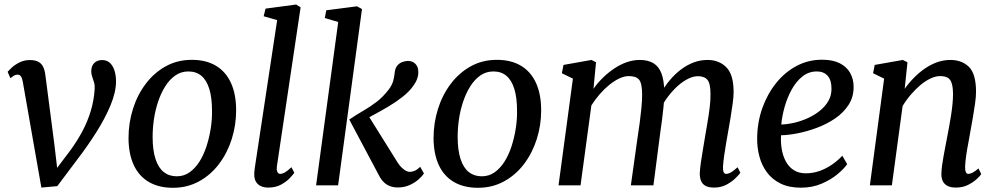

<svg xmlns="http://www.w3.org/2000/svg" viewBox="-20 -838 4506 868"><path d="M83 -468.5Q80.5 -483.5 75 -492Q69.5 -500.5 60 -500.5Q49.5 -500.5 41.5 -495Q33.5 -489.5 27 -484.5L14.5 -513.5Q18.5 -518.5 32.2 -531.5Q46 -544.5 67.5 -555.5Q89 -566.5 115 -566.5Q140 -566.5 154.2 -558.2Q168.5 -550 175.5 -535Q182.5 -520 185 -499.5L225.5 -187.5L243.5 -35.5L211.5 -43.5L297.5 -157.5Q329 -200.5 352.8 -245.2Q376.5 -290 390.8 -337.8Q405 -385.5 408 -436Q409 -452.5 405 -465.8Q401 -479 396.8 -491.2Q392.5 -503.5 392.5 -515.5Q392.5 -539.5 406 -553Q419.5 -566.5 441.5 -566.5Q463 -566.5 476.8 -553.8Q490.5 -541 497.5 -519.2Q504.5 -497.5 504.5 -470Q504.5 -422 479.8 -362.2Q455 -302.5 414.2 -238.2Q373.5 -174 326 -112.5L239 3.5L167 10L135 -172Z M847 -567.5Q911.5 -567.5 956.2 -540.8Q1001 -514 1024.2 -463Q1047.5 -412 1047.5 -339Q1047.5 -271.5 1027.5 -208.8Q1007.5 -146 969.8 -96.2Q932 -46.5 879.2 -17.8Q826.5 11 761.5 11Q698.5 11 653.5 -15Q608.5 -41 585 -91.2Q561.5 -141.5 561 -213Q561 -282 581 -345.5Q601 -409 638.8 -459Q676.5 -509 729.2 -538.2Q782 -567.5 847 -567.5ZM831.5 -515Q798.5 -515 772.5 -496.8Q746.5 -478.5 727.2 -448Q708 -417.5 695 -379Q682 -340.5 676 -299.5Q670 -258.5 670 -219.5Q670 -159 683 -119.2Q696 -79.5 720.2 -60.2Q744.5 -41 779 -41Q811.5 -41 837 -59Q862.5 -77 881.8 -107.5Q901 -138 913.5 -176.5Q926 -215 932.5 -256Q939 -297 938.5 -335.5Q938.5 -396.5 926.2 -436Q914 -475.5 890.5 -495.2Q867 -515 831.5 -515Z M1232 -87.5Q1229.5 -70.5 1233.8 -61.2Q1238 -52 1246.5 -52Q1256 -52 1267.5 -58.2Q1279 -64.5 1297.5 -82L1310.5 -57Q1305.5 -49.5 1290.8 -33.5Q1276 -17.5 1251.5 -3.8Q1227 10 1192.5 10Q1174.5 10 1160 3.8Q1145.5 -2.5 1137.2 -16.2Q1129 -30 1129.5 -52Q1129.5 -56.5 1130 -62.8Q1130.5 -69 1131.5 -75.8Q1132.5 -82.5 1133 -86.5L1233 -747L1172 -764.5L1180.5 -799L1318.5 -817.5L1339 -805Z M1409 0 1509 -738.5 1448.5 -756.5 1455 -791.5 1594 -809.5 1616.5 -797 1508.5 0ZM1778.5 9.5Q1759 9.5 1743 3.5Q1727 -2.5 1714.8 -14.8Q1702.5 -27 1693 -45.5L1559 -297.5Q1589.5 -318.5 1621 -336.5Q1652.5 -354.5 1682.2 -377.2Q1712 -400 1737.5 -433.5Q1752.5 -453.5 1757.8 -473Q1763 -492.5 1764.5 -510.5Q1766.5 -529.5 1775.8 -541Q1785 -552.5 1798.5 -557.5Q1812 -562.5 1824.5 -562.5Q1845.5 -562.5 1858.2 -549Q1871 -535.5 1871 -515Q1872 -498.5 1865.8 -481.5Q1859.5 -464.5 1847.5 -448.5Q1829.5 -423.5 1800 -400.2Q1770.5 -377 1737.8 -357.5Q1705 -338 1676 -322.5Q1647 -307 1629.5 -297L1635.5 -331L1776.5 -105Q1789 -85 1804.5 -73Q1820 -61 1832.5 -61Q1842 -61 1853.8 -65.5Q1865.5 -70 1879.5 -84L1896.5 -54Q1888.5 -41 1871.5 -26.2Q1854.5 -11.5 1831 -1Q1807.5 9.5 1778.5 9.5Z M2226 -567.5Q2290.5 -567.5 2335.2 -540.8Q2380 -514 2403.2 -463Q2426.5 -412 2426.5 -339Q2426.5 -271.5 2406.5 -208.8Q2386.5 -146 2348.8 -96.2Q2311 -46.5 2258.2 -17.8Q2205.5 11 2140.5 11Q2077.5 11 2032.5 -15Q1987.5 -41 1964 -91.2Q1940.5 -141.5 1940 -213Q1940 -282 1960 -345.5Q1980 -409 2017.8 -459Q2055.5 -509 2108.2 -538.2Q2161 -567.5 2226 -567.5ZM2210.5 -515Q2177.5 -515 2151.5 -496.8Q2125.5 -478.5 2106.2 -448Q2087 -417.5 2074 -379Q2061 -340.5 2055 -299.5Q2049 -258.5 2049 -219.5Q2049 -159 2062 -119.2Q2075 -79.5 2099.2 -60.2Q2123.5 -41 2158 -41Q2190.5 -41 2216 -59Q2241.5 -77 2260.8 -107.5Q2280 -138 2292.5 -176.5Q2305 -215 2311.5 -256Q2318 -297 2317.5 -335.5Q2317.5 -396.5 2305.2 -436Q2293 -475.5 2269.5 -495.2Q2246 -515 2210.5 -515Z M2674.5 -556.5 2663 -436.5Q2681.5 -463 2705.5 -486.5Q2729.5 -510 2756.8 -528.2Q2784 -546.5 2813.2 -556.8Q2842.5 -567 2872 -567Q2909 -567 2933.2 -552.8Q2957.5 -538.5 2969.8 -507.5Q2982 -476.5 2983 -426.5Q2983 -421.5 2982.8 -416Q2982.5 -410.5 2982.2 -404.8Q2982 -399 2981.5 -393L2965.5 -413.5Q2983.5 -446 3006.8 -474Q3030 -502 3057.5 -523Q3085 -544 3115.5 -555.5Q3146 -567 3178.5 -567Q3230.5 -567 3263.5 -534Q3296.5 -501 3296.5 -422Q3296.5 -401.5 3292.5 -371Q3288.5 -340.5 3283 -307.8Q3277.5 -275 3272.5 -247Q3268 -221.5 3263 -192.5Q3258 -163.5 3254 -135.5Q3250 -107.5 3248.5 -84.5Q3248 -67.5 3251.5 -59.8Q3255 -52 3262.5 -52Q3273.5 -52 3285.2 -59Q3297 -66 3314.5 -82L3327 -57Q3322 -49.5 3306.2 -33.5Q3290.5 -17.5 3265.5 -3.8Q3240.5 10 3208.5 10Q3183.5 10 3169.2 2Q3155 -6 3149.2 -20.5Q3143.5 -35 3143.5 -54.5Q3144.5 -75 3148.5 -103.5Q3152.5 -132 3158 -163.2Q3163.5 -194.5 3168 -223Q3172.5 -250.5 3178.2 -283.5Q3184 -316.5 3188.2 -350.2Q3192.5 -384 3192 -413.5Q3192 -460.5 3178.2 -477Q3164.5 -493.5 3135 -493.5Q3114.5 -493.5 3091 -482Q3067.5 -470.5 3044 -449.5Q3020.5 -428.5 2999.8 -401Q2979 -373.5 2964 -342L2983 -401.5Q2982 -378.5 2979.2 -351.2Q2976.5 -324 2973 -297Q2969.5 -270 2966 -246.5L2934 0H2832L2863 -221Q2867.5 -249 2872 -282.8Q2876.5 -316.5 2879.8 -350.2Q2883 -384 2883 -412.5Q2882.5 -461.5 2869.2 -477.8Q2856 -494 2822.5 -494Q2803 -494 2780.8 -483.8Q2758.5 -473.5 2735.5 -455Q2712.5 -436.5 2691.5 -412.5Q2670.5 -388.5 2653.5 -361.5L2604.5 0H2505L2570 -482.5L2520 -507L2527.5 -544.5L2654 -567Z M3810 -96Q3796.5 -76 3766.8 -51Q3737 -26 3694.8 -7.8Q3652.5 10.5 3600.5 10.5Q3546.5 10.5 3508.2 -8.5Q3470 -27.5 3446.5 -59.8Q3423 -92 3412.8 -131.8Q3402.5 -171.5 3403 -212.5Q3403.5 -284.5 3426.2 -348.8Q3449 -413 3488.5 -462.2Q3528 -511.5 3581 -539.8Q3634 -568 3696 -568Q3745 -568 3776.5 -552Q3808 -536 3823.5 -508.2Q3839 -480.5 3839 -446Q3839.5 -399.5 3816.2 -363.8Q3793 -328 3755 -302.2Q3717 -276.5 3672.5 -260Q3628 -243.5 3585.2 -235.2Q3542.5 -227 3511 -226.5Q3509 -195 3514 -164.5Q3519 -134 3532.2 -109Q3545.5 -84 3568 -69.2Q3590.5 -54.5 3623 -54.5Q3653.5 -54.5 3682.5 -64.2Q3711.5 -74 3738.2 -91.8Q3765 -109.5 3788 -134ZM3673 -515Q3636 -515 3607.5 -492.2Q3579 -469.5 3559 -433Q3539 -396.5 3527.2 -354.8Q3515.5 -313 3512 -275Q3540 -276 3571.2 -283.2Q3602.5 -290.5 3632.5 -304.2Q3662.5 -318 3686.8 -337.5Q3711 -357 3725.2 -382Q3739.5 -407 3739 -437.5Q3739 -476.5 3721.2 -495.8Q3703.5 -515 3673 -515Z M4070 -436.5Q4089 -463.5 4112.5 -487.2Q4136 -511 4162.5 -529Q4189 -547 4217.5 -557Q4246 -567 4276 -567Q4329 -567 4360.8 -535.2Q4392.5 -503.5 4392.5 -422.5Q4392.5 -401.5 4388.2 -370.5Q4384 -339.5 4378.2 -306.8Q4372.5 -274 4367.5 -247Q4363.5 -221.5 4357.8 -192.5Q4352 -163.5 4348 -135.2Q4344 -107 4343 -84.5Q4343 -67.5 4346.5 -59.8Q4350 -52 4356.5 -52Q4366.5 -52 4377.5 -57.8Q4388.5 -63.5 4403.5 -76.5L4416 -51Q4412.5 -44.5 4397 -29.8Q4381.5 -15 4357.2 -2.5Q4333 10 4301.5 10Q4277.5 10 4262.8 2Q4248 -6 4241.5 -20.5Q4235 -35 4236 -55Q4236.5 -70.5 4239 -90.2Q4241.5 -110 4245.8 -132.5Q4250 -155 4254.2 -177.8Q4258.5 -200.5 4262.5 -221Q4266.5 -242 4271 -266.2Q4275.5 -290.5 4279.5 -316.2Q4283.5 -342 4286 -366.8Q4288.5 -391.5 4288.5 -413.5Q4288 -445 4282.2 -462.5Q4276.5 -480 4263.8 -487Q4251 -494 4229.5 -494Q4209.5 -494 4186.8 -483.2Q4164 -472.5 4141.5 -453.8Q4119 -435 4098 -410.5Q4077 -386 4060.5 -358.5L4012 0H3912.5L3977 -482.5L3927 -507L3934.5 -544.5L4061.5 -567L4082.5 -556.5Z"/></svg>

Font: Merriweather 20pt
Style: Italic
Weight: 400
Italic angle: -7.8°
Version: Version 2.101